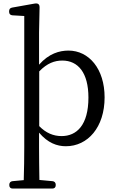

<svg xmlns="http://www.w3.org/2000/svg" viewBox="-20 -829 675 1116"><path d="M54 267H284C297 267 304 260 304 247V245C304 233 297 225 285 224L209 217C208 156 207 83 207 28V-58C258 2 311 21 363 21C490 21 588 -89 588 -263C588 -429 497 -535 378 -535C326 -535 264 -518 207 -453V-640L210 -785C210 -796 208 -802 202 -806C197 -809 190 -810 180 -808L51 -785C39 -783 33 -776 33 -764V-760C33 -748 40 -741 52 -740L121 -736V28C121 83 120 157 118 218L53 224C41 225 34 233 34 245V247C34 260 41 267 54 267ZM208 -96V-414C254 -462 298 -477 342 -477C434 -477 494 -406 494 -262C494 -102 426 -38 338 -38C290 -38 247 -56 208 -96Z"/></svg>

Font: 寒蝉锦书宋 Text
Style: Regular
Weight: 400
Designer: 寒蝉锦书宋{Warren} 思源宋体{Ryoko NISHIZUKA 西塚涼子 (kana & ideographs); Frank Grießhammer (Latin, Greek & Cyrillic); Wenlong ZHANG 
Foundry: Adobe & ChillType
Version: Version 2.000;Glyphs 3.1.1 (3135)